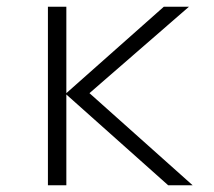

<svg xmlns="http://www.w3.org/2000/svg" viewBox="-20 -553 640 573"><path d="M123 -533H178V-275L469 -533H544L247 -275L555 0H482L178 -271V0H123Z"/></svg>

Font: Noto Sans Mono UI Light
Style: Regular
Weight: 300
Monospace: yes
Designer: Monotype Design team
Foundry: Monotype Imaging Inc.
Version: Version 1.000